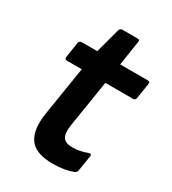

<svg xmlns="http://www.w3.org/2000/svg" viewBox="-159 -709 724 808"><g transform="rotate(30 203.0 -305.5)"><path d="M224.3 12Q140.1 12 110.2 -30.5Q80.2 -73.1 93.9 -159L131.5 -393.6H58.9Q53.9 -393.6 51 -396.9Q48.2 -400.2 49.2 -405.3L60.6 -480.4Q61.9 -486.1 65.4 -489.1Q68.9 -492.1 73.6 -492.1H149.9L182 -611.7Q186 -623.1 196 -623.1H270.2Q282.6 -623.1 279.6 -611.4L261.2 -492.1H395.3Q408 -492.1 405.7 -480.4L393.6 -405.3Q392.6 -400.2 389.8 -396.9Q386.9 -393.6 381.2 -393.6H246.1L209.9 -167.1Q203.6 -124.9 215.3 -106.9Q226.9 -88.9 260.8 -88.9Q279.4 -88.9 298.1 -92.7Q316.7 -96.5 333.7 -103.2Q339.7 -105.5 343.2 -103Q346.7 -100.5 345.4 -94.5L333 -17.7Q331.7 -8.7 322 -4.3Q301.9 3.7 277.6 7.8Q253.3 12 224.3 12Z"/></g></svg>

Font: Sofia Sans Hairline
Style: Italic
Weight: 1
Italic angle: -9°
Designer: Botio Nikoltchev, Ani Petrova
Foundry: lettersoup
Version: Version 4.102